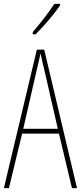

<svg xmlns="http://www.w3.org/2000/svg" viewBox="-20 -970 417 990"><path d="M290 -943V-950H260C226 -898 194 -858 149 -805V-793H163C202 -830 257 -894 290 -943ZM351 0H377L208 -714H170L0 0H26L94 -281H284ZM208 -612 278 -306H100L170 -612C178 -646 183 -666 189 -695C195 -666 200 -645 208 -612Z"/></svg>

Font: Noto Sans Myanmar ExtraCondensed Thin
Style: Regular
Weight: 100
Width: 2
Designer: Monotype Design Team
Foundry: Monotype Imaging Inc.
Version: Version 2.107